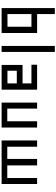

<svg xmlns="http://www.w3.org/2000/svg" viewBox="821 -1521 700 2382"><g transform="rotate(90 1171.0 -330.0)"><path d="M154.3 -440.4H389.6V0H80.1V-660.2H154.3ZM154.3 -72.3 311.5 -73.2V-370.1H154.3Z M549.8 -660.2V0H624V-660.2Z M1014.6 -259.8V-370.1H783.2V-440.4H1092.8V0H785.2V-259.8ZM1014.6 -188.5H857.4V-72.3H1014.6Z M1562.5 -440.4V0H1252.9V-440.4H1327.1V-70.3H1484.4V-440.4Z M1952.1 -440.4H2032.2V-70.3H2188.5V-440.4H2262.7V0H1722.7V-440.4H1800.8V-70.3H1952.1Z"/></g></svg>

Font: Geo
Style: Regular
Weight: 500
Version: Version 001.2